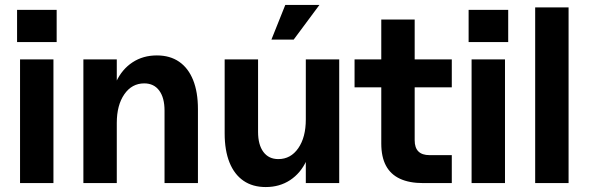

<svg xmlns="http://www.w3.org/2000/svg" viewBox="-20 -740 2384 776"><path d="M61 -500H196V0H61ZM49 -700H209V-570H49Z M563 -403Q513 -403 482.5 -359Q452 -315 452 -243L426 -293Q426 -359 449.5 -409.5Q473 -460 515.5 -488Q558 -516 614 -516Q667 -516 704 -490.5Q741 -465 760.5 -416.5Q780 -368 780 -299V0H645V-293Q645 -345 623.5 -374Q602 -403 563 -403ZM317 -500H452V0H317Z M888 -201V-500H1023V-207Q1023 -155 1044.5 -126Q1066 -97 1105 -97Q1155 -97 1185.5 -141Q1216 -185 1216 -257L1242 -207Q1242 -141 1218.5 -90.5Q1195 -40 1152.5 -12Q1110 16 1054 16Q1001 16 964 -9.5Q927 -35 907.5 -83.5Q888 -132 888 -201ZM1216 -500H1351V0H1216ZM1133 -720H1271L1167 -580H1077Z M1521 -160V-661H1656V-173Q1656 -143 1671 -128Q1686 -113 1716 -113H1806V0H1691Q1633.9 0 1596.3 -17.7Q1558.6 -35.3 1539.8 -70.7Q1521 -106 1521 -160ZM1413 -500H1806V-387H1413Z M1886 -500H2021V0H1886ZM1874 -700H2034V-570H1874Z M2143 -710H2278V0H2143Z"/></svg>

Font: Uncut Sans Variable
Style: Regular
Weight: 400
Designer: Kasper Nordkvist
Foundry: UNCUT.wtf
Version: Version 1.303;Glyphs 3.1.2 (3151)